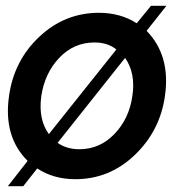

<svg xmlns="http://www.w3.org/2000/svg" viewBox="-20 -608 624 660"><path d="M484 -502Q567 -417 547 -278Q530 -158 443 -75Q356 8 239 8Q164 8 108 -29L60 32H7L75 -55Q-9 -138 11 -278Q28 -400 115.5 -482Q203 -564 320 -564Q394 -564 450 -528L499 -588H552ZM122 -278Q111 -198 148 -147L380 -438Q350 -462 305 -462Q234 -462 184 -409.5Q134 -357 122 -278ZM253 -95Q323 -95 373.5 -147.5Q424 -200 435 -278Q447 -356 410 -409L178 -117Q209 -95 253 -95Z"/></svg>

Font: Oakes Grotesk Medium
Style: Italic
Weight: 500
Italic angle: -8°
Designer: Samuel Oakes
Foundry: Samuel Oakes
Version: Version 1.000;PS 001.000;hotconv 1.0.88;makeotf.lib2.5.64775